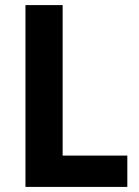

<svg xmlns="http://www.w3.org/2000/svg" viewBox="-20 -734 547 754"><path d="M80 0V-714H226V-123H480V0Z"/></svg>

Font: Noto Sans SemiCondensed
Style: Regular
Weight: 400
Width: 4
Version: Version 2.013